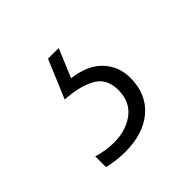

<svg xmlns="http://www.w3.org/2000/svg" viewBox="-81 -71 382 382"><g transform="rotate(-45 110.0 120.0)"><path d="M184 143Q184 188 154 214Q124 240 72 240Q62 240 48.5 238.5Q35 237 24 234V204Q48 211 70 211Q104 211 127 193.5Q150 176 150 143Q150 110 125 96.5Q100 83 61 81L95 0H125L100 60Q141 65 162.5 87.5Q184 110 184 143Z"/></g></svg>

Font: Noto Sans Devanagari ExtraCondensed ExtraLight
Style: Regular
Weight: 200
Width: 2
Designer: Jelle Bosma - Monotype Design Team
Foundry: Monotype Imaging Inc.
Version: Version 2.004; ttfautohint (v1.8.4.7-5d5b)